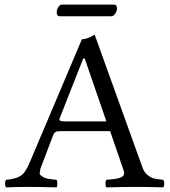

<svg xmlns="http://www.w3.org/2000/svg" viewBox="-20 -808 735 830"><path d="M461.9 -737.8H237.8Q224.6 -737.8 225.1 -755.9Q225.1 -765.6 231.9 -776.9Q238.8 -788.1 247.1 -788.1H472.2Q486.3 -788.1 485.8 -771Q485.8 -761.2 478.3 -749.5Q470.7 -737.8 461.9 -737.8ZM263.2 -283.2H439.9L346.2 -555.2H339.8L237.8 -296.4Q234.9 -288.6 240.7 -285.9Q246.6 -283.2 263.2 -283.2ZM154.8 -79.1Q153.8 -69.3 151.9 -61.8Q149.9 -54.2 157.5 -49.1Q165 -43.9 169.4 -41Q173.8 -38.1 186 -35.6Q198.2 -33.2 205.1 -32.7Q211.9 -32.2 224.1 -30.8Q228 -25.9 228 -13.9Q228 -2 224.1 2Q149.9 0 96.2 0Q59.1 0 6.8 2Q2 -2 2 -13.9Q2 -25.9 6.8 -30.8Q44.9 -33.7 66.9 -46.4Q88.9 -59.1 106.9 -102.1L334 -638.2Q356 -638.2 389.2 -658.2L595.2 -85.9Q603 -63 618.4 -51Q633.8 -39.1 647 -36.1Q660.2 -33.2 685.1 -30.8Q689.9 -25.9 689.9 -13.9Q689.9 -2 685.1 2Q615.2 0 570.8 0Q513.7 0 439.9 2Q436 -2 436 -13.9Q436 -25.9 439.9 -30.8Q448.7 -31.7 453.9 -32Q459 -32.2 467 -33.2Q475.1 -34.2 479.5 -35.2Q483.9 -36.1 490 -37.1Q496.1 -38.1 499.5 -39.6Q502.9 -41 507.1 -43.5Q511.2 -45.9 512.7 -48.3Q514.2 -50.8 515.6 -54.4Q517.1 -58.1 516.6 -62.5Q516.1 -66.9 514.2 -71.8L456.1 -241.2H245.1Q227.1 -241.2 220.5 -237.5Q213.9 -233.9 210 -224.1Z"/></svg>

Font: Linux Libertine
Style: Regular
Weight: 400
Designer: Philipp H. Poll
Foundry: Philipp H. Poll
Version: Version 5.3.0 ; ttfautohint (v0.9)